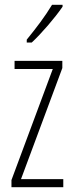

<svg xmlns="http://www.w3.org/2000/svg" viewBox="-20 -877 307 804"><path d="M242 -849V-857H198C167 -806 135 -764 92 -711V-699H113C153 -736 210 -802 242 -849ZM245 -93V-127H68L241 -592V-622H41V-588H201L28 -123V-93Z"/></svg>

Font: Noto Sans Kannada UI ExtraCondensed ExtraLight
Style: Regular
Weight: 200
Width: 2
Designer: Jelle Bosma - Monotype Design Team
Foundry: Monotype Imaging Inc.
Version: Version 2.005